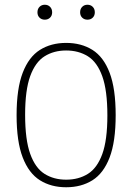

<svg xmlns="http://www.w3.org/2000/svg" viewBox="-20 -783 558 810"><path d="M259 7Q195.5 7 148.5 -22.5Q101.5 -52 75.8 -118.8Q50 -185.5 50 -297Q50 -409 75.8 -476Q101.5 -543 148.5 -572.5Q195.5 -602 259 -602Q323 -602 370 -572.5Q417 -543 442.5 -476Q468 -409 468 -297Q468 -185.5 442.5 -118.8Q417 -52 370 -22.5Q323 7 259 7ZM259 -25Q311.5 -25 350.8 -49.5Q390 -74 411.5 -133Q433 -192 433 -296Q433 -401.5 411.5 -461.2Q390 -521 350.8 -545.5Q311.5 -570 259 -570Q207 -570 168 -545.5Q129 -521 107.5 -462Q86 -403 86 -299Q86 -193.5 107.5 -133.8Q129 -74 168 -49.5Q207 -25 259 -25ZM349 -700Q335.5 -700 326.8 -708.5Q318 -717 318 -731Q318 -745.5 326.8 -754.2Q335.5 -763 349 -763Q362.5 -763 371.2 -754.2Q380 -745.5 380 -731Q380 -717 371.2 -708.5Q362.5 -700 349 -700ZM169 -700Q155.5 -700 146.8 -708.5Q138 -717 138 -731Q138 -745.5 146.8 -754.2Q155.5 -763 169 -763Q182.5 -763 191.2 -754.2Q200 -745.5 200 -731Q200 -717 191.2 -708.5Q182.5 -700 169 -700Z"/></svg>

Font: Encode Sans SC Condensed Thin
Style: Regular
Weight: 100
Width: 3
Designer: Multiple Designers
Foundry: Impallari Type
Version: Version 3.002